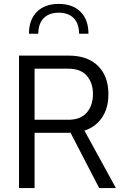

<svg xmlns="http://www.w3.org/2000/svg" viewBox="-20 -960 625 980"><path d="M127.8 -787.7H175.5Q175.5 -839.2 202.9 -867.2Q230.2 -895.2 279.6 -895.2Q329.1 -895.2 356.4 -867.2Q383.7 -839.2 383.7 -787.7H431.5Q431.5 -859.5 391 -899.8Q350.5 -940.1 279.6 -940.1Q208.8 -940.1 168.3 -899.8Q127.8 -859.5 127.8 -787.7ZM394 -324.5H318.2L486.3 0H571.7ZM156.5 0V-282.1H330.5Q427.7 -282.1 480.5 -335.2Q533.4 -388.3 533.4 -479.4Q533.4 -570.6 480.4 -623.4Q427.3 -676.2 330.5 -676.2H77.1V0ZM156.5 -609.4H328.8Q391.8 -609.4 423.2 -573.2Q454.5 -537.1 454.5 -479.6Q454.5 -422.2 423.1 -385.5Q391.7 -348.7 328.8 -348.7H156.5Z"/></svg>

Font: Estedad-FD VF
Style: Regular
Weight: 100
Designer: Amin Abedi
Version: Version 7.3